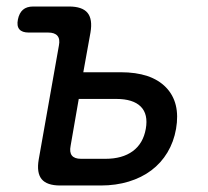

<svg xmlns="http://www.w3.org/2000/svg" viewBox="-20 -570 640 590"><path d="M236 -348H351Q445 -348 490 -301.5Q535 -255 521 -174Q514 -134 494.5 -101.5Q475 -69 445 -46.5Q415 -24 375.5 -12Q336 0 290 0H165Q124 0 108 -19.5Q92 -39 99 -80L161 -430Q165 -450 156.5 -460Q148 -470 128 -470H68Q48 -470 39.5 -480Q31 -490 35 -510Q39 -530 50.5 -540Q62 -550 82 -550H192Q233 -550 249 -530.5Q265 -511 258 -470ZM197 -122Q193 -102 201 -92Q209 -82 229 -82H304Q356 -82 388 -105.5Q420 -129 428 -174Q436 -219 412.5 -242.5Q389 -266 337 -266H222Z"/></svg>

Font: Maple Mono NL
Style: Italic
Weight: 400
Italic angle: -10°
Monospace: yes
Designer: subframe7536
Version: Version 7.000